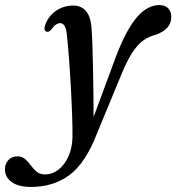

<svg xmlns="http://www.w3.org/2000/svg" viewBox="-130 -491 698 759"><path d="M330 -272Q371 -377 412.2 -424Q453.5 -471 500 -471Q522.5 -471 534.8 -458.2Q547 -445.5 547 -424Q547 -398.5 531.2 -381.5Q515.5 -364.5 487 -354Q460.5 -347.5 438 -332.2Q415.5 -317 393.5 -283.8Q371.5 -250.5 346.5 -188.5L254.5 34Q208.5 153.5 144.8 200.8Q81 248 -7 248Q-57.5 248 -84 228.5Q-110.5 209 -110.5 178Q-110.5 156.5 -96.8 141.8Q-83 127 -61.5 127Q-43 127 -30.8 137.8Q-18.5 148.5 -8.2 162.8Q2 177 15 187.8Q28 198.5 47.5 198.5Q77 198.5 101.8 179Q126.5 159.5 141.2 125.8Q156 92 156.5 49.5Q157 19 155.2 -32.8Q153.5 -84.5 150.2 -144Q147 -203.5 142.8 -258.8Q138.5 -314 134.5 -351.5Q130.5 -399.5 108 -399.5Q100 -399.5 92 -394.5Q84 -389.5 74.5 -376.5Q64.5 -363 54.5 -365.5Q41 -369.5 48.5 -392Q60.5 -426.5 90.8 -447.8Q121 -469 160 -469Q190.5 -469 209.2 -448Q228 -427 231.5 -383.5Q233.5 -362 235 -321.8Q236.5 -281.5 237.5 -231.2Q238.5 -181 239.2 -128.2Q240 -75.5 240 -28.5Z"/></svg>

Font: Fraunces 9pt
Style: Italic
Weight: 400
Italic angle: -16°
Version: Version 1.000;[b76b70a41]